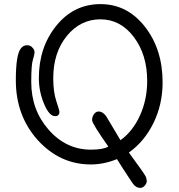

<svg xmlns="http://www.w3.org/2000/svg" viewBox="-20 -785 869 934"><path d="M239 -404Q239 -338 254 -293Q269 -248 269 -241Q269 -220 248 -220Q219 -220 194 -280.5Q169 -341 169 -405Q169 -555 254 -660Q339 -765 469 -765Q599 -765 685 -655Q771 -545 771 -384Q771 -278 727 -187.5Q683 -97 607 -43Q684 62 689 74Q694 86 694 96Q694 106 684.5 117.5Q675 129 663 129Q640 129 624 105Q620 100 580 38L549 -11Q485 15 422 15Q272 15 164 -103Q57 -222 57 -394Q57 -521 82 -550Q94 -565 111.5 -565Q129 -565 138 -553Q148 -543 148 -531Q148 -519 140 -494.5Q132 -470 132 -386Q132 -250 217 -153.5Q302 -57 422 -57Q482 -57 507 -72Q428 -184 428 -200.5Q428 -217 437 -229.5Q446 -242 458 -242.5Q470 -243 480 -236Q490 -229 495.5 -221Q501 -213 517.5 -184.5Q534 -156 566 -103Q626 -146 661 -223.5Q696 -301 696 -391Q696 -519 631 -605Q566 -691 468.5 -691Q371 -691 305 -610Q239 -529 239 -404Z"/></svg>

Font: Delius Swash Caps
Style: Regular
Weight: 400
Designer: Natalia Raices
Foundry: Natalia Raices
Version: Version 1.002